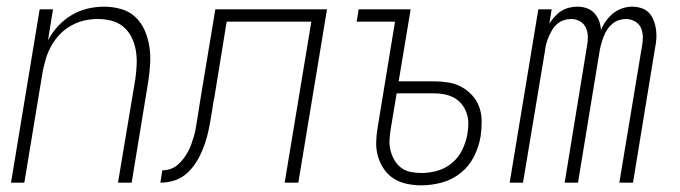

<svg xmlns="http://www.w3.org/2000/svg" viewBox="-20 -548 2040 576"><path d="M13 0 99 -520H139L124 -427Q136 -450 154 -469.5Q172 -489 194.5 -502.5Q217 -516 242 -522Q267 -528 292 -528Q318 -528 343 -521Q368 -514 386 -497Q404 -480 414 -457Q424 -434 428 -409Q432 -384 430.5 -357.5Q429 -331 425 -305L375 0H334L386 -311Q389 -332 390 -354Q391 -376 387.5 -396.5Q384 -417 375 -435.5Q366 -454 351 -467Q336 -480 315.5 -485.5Q295 -491 273 -491Q253 -491 233 -486.5Q213 -482 194 -471.5Q175 -461 160 -445.5Q145 -430 134.5 -411.5Q124 -393 118 -373Q112 -353 108 -333L53 0Z M461 0 467 -37Q479 -37 491 -41Q503 -45 512.5 -53Q522 -61 530 -71.5Q538 -82 544 -93Q550 -104 554 -115.5Q558 -127 561.5 -138.5Q565 -150 567 -162Q569 -174 571 -186Q574 -205 577 -223.5Q580 -242 583 -261L626 -520H961L875 0H834L914 -483H660L623 -255Q621 -248 620 -241Q619 -234 618 -227Q615 -209 612 -190.5Q609 -172 605 -154Q601 -136 595 -118Q589 -100 580.5 -82.5Q572 -65 560 -49Q548 -33 532.5 -21.5Q517 -10 498 -5Q479 0 461 0Z M1244 8Q1222 8 1200.5 3.5Q1179 -1 1161.5 -12Q1144 -23 1132 -40.5Q1120 -58 1114 -78.5Q1108 -99 1108.5 -121Q1109 -143 1113 -166L1165 -483H1050L1056 -520H1212L1176 -304H1282Q1304 -304 1325.5 -300.5Q1347 -297 1365 -287Q1383 -277 1397 -261.5Q1411 -246 1418 -226Q1425 -206 1425 -184Q1425 -162 1422 -140Q1417 -109 1402.5 -79.5Q1388 -50 1362.5 -29.5Q1337 -9 1306 -0.5Q1275 8 1244 8ZM1245 -29Q1269 -29 1293 -36Q1317 -43 1336.5 -59.5Q1356 -76 1367 -99Q1378 -122 1382 -145Q1385 -161 1385 -177.5Q1385 -194 1380 -208.5Q1375 -223 1365.5 -235Q1356 -247 1342.5 -254.5Q1329 -262 1313.5 -265Q1298 -268 1282 -268H1170L1152 -160Q1149 -143 1148.5 -126.5Q1148 -110 1152 -95Q1156 -80 1164 -66.5Q1172 -53 1184.5 -44Q1197 -35 1212.5 -32Q1228 -29 1245 -29Z M1509 0 1595 -520H1635L1628 -477Q1635 -488 1644 -498Q1653 -508 1664 -515Q1675 -522 1687.5 -525Q1700 -528 1712 -528Q1727 -528 1740 -523.5Q1753 -519 1762.5 -509Q1772 -499 1777 -486Q1782 -473 1783 -458Q1789 -473 1798.5 -486Q1808 -499 1820 -508.5Q1832 -518 1847 -523Q1862 -528 1877 -528Q1891 -528 1904.5 -523.5Q1918 -519 1927 -509.5Q1936 -500 1941 -487Q1946 -474 1948 -460Q1950 -446 1949 -431.5Q1948 -417 1945 -403L1879 0H1838L1906 -410Q1909 -424 1908.5 -438.5Q1908 -453 1902.5 -465Q1897 -477 1884.5 -484Q1872 -491 1858 -491Q1847 -491 1836.5 -487.5Q1826 -484 1817 -476.5Q1808 -469 1801.5 -459Q1795 -449 1791 -438.5Q1787 -428 1784 -417.5Q1781 -407 1779 -396L1714 0H1674L1741 -410Q1744 -424 1743.5 -438.5Q1743 -453 1737.5 -465Q1732 -477 1720 -484Q1708 -491 1693 -491Q1683 -491 1672 -487.5Q1661 -484 1652 -476.5Q1643 -469 1637 -459Q1631 -449 1626.5 -438.5Q1622 -428 1619 -417.5Q1616 -407 1615 -396L1549 0Z"/></svg>

Font: Iosevka SS04 Extralight
Style: Italic
Weight: 200
Italic angle: -9°
Monospace: yes
Designer: Belleve Invis
Foundry: Belleve Invis
Version: Version 19.0.0; ttfautohint (v1.8.4)